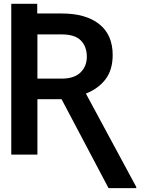

<svg xmlns="http://www.w3.org/2000/svg" viewBox="-20 -797 761 990"><path d="M539.6 172.9 297.4 -285.6H172.9V0H38.1V-777.3H171.9V-727.5H298.3Q422.4 -727.5 491.7 -672.6Q561 -617.7 561 -513.2Q561 -437 524.2 -388.4Q487.3 -339.8 422.9 -314.5L682.6 167V172.9ZM172.9 -391.6H298.3Q362.3 -391.6 395 -423.3Q427.7 -455.1 427.7 -504.4Q427.7 -557.1 396.7 -588.4Q365.7 -619.6 298.3 -619.6H172.9Z"/></svg>

Font: Inter Display SemiBold
Style: Regular
Weight: 600
Designer: Rasmus Andersson
Foundry: rsms
Version: Version 4.001;git-9221beed3